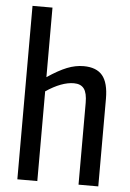

<svg xmlns="http://www.w3.org/2000/svg" viewBox="-56 -850 605 891"><g transform="rotate(5 246.5 -404.0)"><path d="M59 -808H152V-484Q204 -519 243 -534.5Q282 -550 320 -550Q380 -550 408 -516Q436 -482 436 -408V0H344V-381Q344 -427 329 -447Q314 -467 282 -467Q225 -467 152 -418V0H59Z"/></g></svg>

Font: Encode Sans Compressed
Style: Medium
Weight: 500
Designer: Pablo Impallari, Andres Torresi
Foundry: Pablo Impallari, Andres Torresi
Version: Version 1.000; ttfautohint (v1.00) -l 8 -r 50 -G 200 -x 14 -